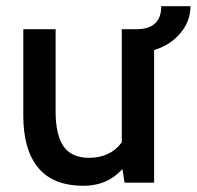

<svg xmlns="http://www.w3.org/2000/svg" viewBox="-20 -588 633 618"><path d="M476 -427V0H381L374 -44Q326 10 249 10Q151 10 103 -48Q55 -106 55 -216V-494H159V-230Q159 -154 184.5 -117Q210 -80 267 -80Q300 -80 327 -92.5Q354 -105 372 -130V-494H419Q499 -494 499 -568H593Q593 -519 560 -480.5Q527 -442 476 -427Z"/></svg>

Font: Cabin Medium
Style: Regular
Weight: 500
Designer: Pablo Impallari
Foundry: Pablo Impallari. http://www.impallari.com Igino Marini. http://www.ikern.com
Version: Version 2.001